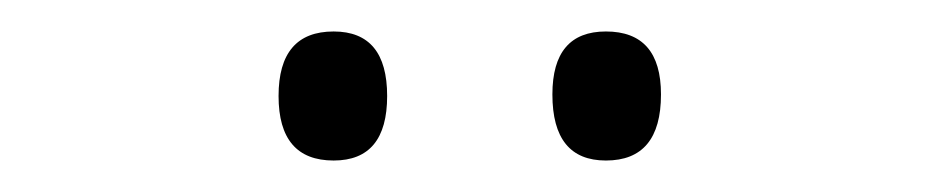

<svg xmlns="http://www.w3.org/2000/svg" viewBox="-20 -735 599 122"><path d="M157 -674Q157 -715 192 -715Q226 -715 226 -674Q226 -633 192 -633Q157 -633 157 -674ZM331 -675Q331 -715 365 -715Q400 -715 400 -675Q400 -633 365 -633Q331 -633 331 -675Z"/></svg>

Font: Noto Sans Gurmukhi SemiCondensed Light
Style: Regular
Weight: 300
Width: 4
Designer: Jelle Bosma - Monotype Design Team
Foundry: Monotype Imaging Inc.
Version: Version 2.004; ttfautohint (v1.8.4.7-5d5b)